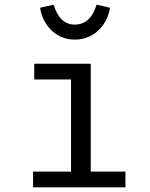

<svg xmlns="http://www.w3.org/2000/svg" viewBox="-20 -799 640 819"><path d="M299 -630C391 -630 441 -705 449 -766L392 -779C377 -728 347 -694 299 -694C252 -694 224 -728 209 -779L151 -766C159 -705 208 -630 299 -630ZM367 -527H126V-460H283V-67H121V0H515V-67H367Z"/></svg>

Font: FiraMono Nerd Font
Style: Regular
Weight: 400
Designer: Carrois Corporate & Edenspiekermann AG
Foundry: Carrois Corporate GbR & Edenspiekermann AG
Version: Version 003.206;Nerd Fonts 3.3.0